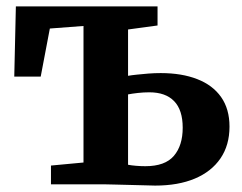

<svg xmlns="http://www.w3.org/2000/svg" viewBox="-20 -575 756 599"><path d="M464 4Q454.5 4 433.2 3.2Q412 2.5 386.8 2Q361.5 1.5 339 0.8Q316.5 0 303.5 0H139V-58.5L240.5 -68V-494L135.5 -486L107 -336H24.5L29.5 -555H471.5V-495.5L379.5 -483V-338.5Q391 -340.5 407.5 -342.2Q424 -344 443 -345.5Q462 -347 481.5 -347Q547 -347 595.2 -328.2Q643.5 -309.5 669.8 -272.2Q696 -235 696 -180Q696 -122 667.8 -80.8Q639.5 -39.5 587.8 -17.8Q536 4 464 4ZM433.5 -56.5Q495 -56.5 522.5 -88.8Q550 -121 550 -176.5Q550 -232 523.2 -259.5Q496.5 -287 446 -287Q428 -287 410.2 -285Q392.5 -283 379.5 -280.5V-61Q389.5 -59 404 -57.8Q418.5 -56.5 433.5 -56.5Z"/></svg>

Font: Merriweather 20pt
Style: Bold
Weight: 700
Version: Version 2.100